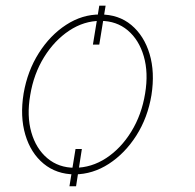

<svg xmlns="http://www.w3.org/2000/svg" viewBox="-20 -605 688 679"><path d="M353.5 -585 331.1 -447.3H308.6L331.1 -585ZM269.5 -78.1 249 53.7H225.6L247.1 -78.1ZM244.1 11.7Q179.7 11.2 134.3 -26.1Q88.9 -63.5 69.6 -128.2Q50.3 -192.9 63.5 -274.4Q77.1 -354 117.2 -417.2Q157.2 -480.5 214.1 -517.3Q271 -554.2 334 -553.7Q399.4 -554.2 444.6 -516.4Q489.7 -478.5 509 -414.1Q528.3 -349.6 515.6 -268.6Q502.4 -189 462.2 -125.7Q421.9 -62.5 365 -25.6Q308.1 11.2 244.1 11.7ZM244.1 -11.7Q303.2 -11.7 355.5 -45.9Q407.7 -80.1 444.3 -139.6Q481 -199.2 493.2 -274.4Q505.4 -347.7 488.5 -405.8Q471.7 -463.9 431.9 -497.6Q392.1 -531.2 335 -531.2Q276.9 -531.2 224.6 -496.6Q172.4 -461.9 135.7 -402.6Q99.1 -343.3 86.9 -268.6Q74.2 -195.3 90.8 -137.2Q107.4 -79.1 147.5 -45.4Q187.5 -11.7 244.1 -11.7Z"/></svg>

Font: Inter Tight Thin
Style: Italic
Weight: 250
Italic angle: -9.39999°
Designer: Rasmus Andersson
Foundry: rsms
Version: Version 3.004